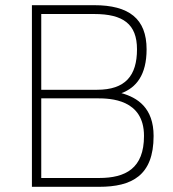

<svg xmlns="http://www.w3.org/2000/svg" viewBox="-20 -720 667 740"><path d="M103 -700V0H362C488 0 572 -43 572 -196C572 -304 510 -344 448 -361C505 -382 545 -431 545 -530C545 -648 477 -700 343 -700ZM354 -341C405 -341 535 -338 535 -196C535 -71 464 -34 362 -34H139V-341ZM343 -666C455 -666 508 -627 508 -530C508 -428 463 -374 354 -374H139V-666Z"/></svg>

Font: TitilliumText22L
Style: 1 wt
Weight: 100
Designer: Campivisivi
Foundry: Campivisivi
Version: 1.000